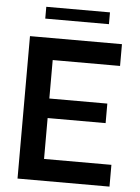

<svg xmlns="http://www.w3.org/2000/svg" viewBox="-58 -895 683 940"><g transform="rotate(5 284.0 -425.0)"><path d="M185 -593V-404H470V-308H185V-107H516V0H64V-700H516V-593ZM131 -850H444V-792H131Z"/></g></svg>

Font: Be Vietnam SemiBold
Style: Regular
Weight: 600
Designer: Gabriel Lam
Foundry: TypeRant
Version: Version 4.000